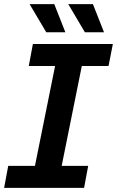

<svg xmlns="http://www.w3.org/2000/svg" viewBox="-33 -914 569 934"><path d="M365 -593 267 -107H396L376 0H-13L7 -107H137L235 -593H107L127 -700H516L495 -593ZM111 -894H231L285 -757H192ZM299 -894H419L473 -757H380Z"/></svg>

Font: Montserrat Alternates SemiBold
Style: Italic
Weight: 600
Italic angle: -11.3°
Designer: Julieta Ulanovsky
Foundry: Julieta Ulanovsky
Version: Version 7.200